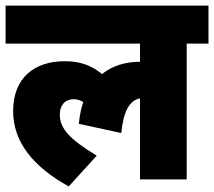

<svg xmlns="http://www.w3.org/2000/svg" viewBox="-20 -642 766 687"><path d="M0 -486H481V-421C427 -421 381 -406 345 -377C308 -408 266 -423 212 -423C103 -423 27 -364 27 -244C27 -134 99 -45 226 25L326 -85C229 -144 194 -182 194 -232C194 -265 212 -287 244 -287C257 -287 268 -283 278 -277C270 -254 265 -228 262 -199L414 -166C421 -240 442 -283 481 -290V0H648V-486H726V-622H0Z"/></svg>

Font: Noto Sans Devanagari SemiCondensed Black
Style: Regular
Weight: 900
Width: 4
Designer: Jelle Bosma - Monotype Design Team
Foundry: Monotype Imaging Inc.
Version: Version 2.004